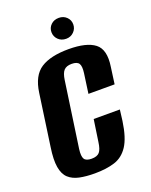

<svg xmlns="http://www.w3.org/2000/svg" viewBox="-126 -707 617 786"><g transform="rotate(-20 183.0 -313.5)"><path d="M150 11Q112 11 83.5 5Q55 -1 37 -17.5Q19 -34 13.5 -66.5Q8 -99 16 -152L48 -377Q58 -449 100.5 -476.5Q143 -504 222 -504Q300 -504 335.5 -476.5Q371 -449 360 -377L350 -304H236L248 -390Q252 -419 244.5 -431Q237 -443 213 -443Q190 -443 179 -431Q168 -419 164 -390L123 -105Q119 -74 126.5 -62Q134 -50 158 -50Q182 -50 192.5 -62Q203 -74 207 -105L221 -200H335L329 -152Q319 -82 296 -47Q273 -12 236.5 -0.5Q200 11 150 11ZM228 -547Q207 -547 193.5 -560.5Q180 -574 180 -593Q180 -612 193.5 -625Q207 -638 228 -638Q248 -638 261.5 -625Q275 -612 275 -593Q275 -574 261.5 -560.5Q248 -547 228 -547Z"/></g></svg>

Font: Alumni Sans Thin
Style: Bold Italic
Weight: 700
Italic angle: -8°
Version: Version 1.016